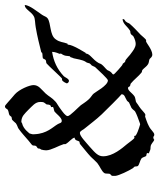

<svg xmlns="http://www.w3.org/2000/svg" viewBox="46 -656 642 774"><g transform="rotate(-90 367.0 -269.0)"><path d="M732 -490C717 -490 706 -462 687 -453C677 -448 660 -449 644 -446C608 -440 573 -431 545 -424C542 -423 542 -421 541 -420C534 -418 524 -419 519 -417C517 -416 515 -408 512 -406C508 -403 501 -405 498 -402C490 -396 440 -340 437 -340C436 -340 434 -340 433 -340C425 -340 418 -321 418 -321C418 -316 424 -312 428 -312C437 -312 443 -330 447 -333C476 -360 507 -374 545 -380C545 -367 537 -350 537 -350C537 -348 538 -347 538 -345V-344C526 -327 530 -320 527 -308C526 -307 523 -307 523 -304C521 -299 521 -296 519 -293C516 -281 513 -257 505 -245C500 -240 500 -231 498 -228C496 -225 492 -222 490 -220C487 -215 485 -208 483 -206C470 -192 436 -155 430 -155C409 -155 383 -206 377 -212C373 -218 360 -224 352 -234C343 -244 335 -257 330 -264C320 -276 286 -308 286 -317C286 -326 304 -338 312 -344C326 -355 339 -361 344 -366C361 -381 365 -393 377 -406C395 -425 411 -434 411 -455C411 -471 394 -512 374 -530C352 -548 330 -570 326 -570C316 -570 316 -562 312 -559C306 -555 296 -555 290 -552C288 -551 285 -546 283 -544C279 -542 275 -543 271 -541C266 -537 262 -531 257 -526C247 -519 240 -519 235 -515C218 -503 201 -487 187 -475C182 -470 172 -464 169 -460C166 -457 168 -450 166 -446C161 -438 155 -442 155 -431C154 -427 152 -426 151 -424C149 -416 148 -410 148 -404C148 -384 167 -353 173 -333C173 -332 173 -330 173 -328C173 -327 173 -326 173 -326C180 -312 199 -299 199 -289C187 -289 187 -275 184 -271C182 -268 176 -270 173 -267C153 -250 138 -239 122 -224C113 -215 104 -204 97 -198C82 -186 64 -181 56 -169C53 -164 55 -154 53 -147C51 -143 45 -143 45 -135C45 -132 45 -128 45 -125C46 -111 66 -70 75 -56C77 -52 80 -51 82 -48C84 -44 82 -38 85 -34C91 -28 106 -26 115 -20C120 -16 122 -5 125 -1C128 1 137 0 137 4C137 6 136 8 136 9V10C137 10 144 14 144 13C150 17 157 17 162 17C175 18 181 29 191 32C190 31 196 28 201 28C204 28 205 32 211 32C221 32 229 18 246 10C256 4 284 -5 284 -5C286 -5 289 -4 291 -4C298 -4 311 -21 326 -30C332 -33 338 -39 344 -42C350 -44 360 -44 366 -48C380 -58 388 -74 399 -74C404 -74 404 -69 406 -67C409 -64 414 -65 417 -63C433 -50 447 -31 461 -20C464 -17 469 -18 472 -16C480 -9 486 1 494 6C500 11 510 10 516 13C521 17 524 24 534 24C553 24 583 -1 586 -1C588 -1 591 -1 592 -1C596 -1 609 -18 614 -23C630 -38 645 -52 658 -67C661 -70 662 -77 666 -81C668 -86 677 -87 677 -93C677 -94 677 -95 676 -96C656 -93 649 -78 632 -67C628 -63 624 -66 618 -63C613 -61 611 -54 607 -52C596 -46 585 -43 577 -43C563 -43 549 -54 541 -60C532 -65 514 -85 508 -85C501 -85 500 -96 494 -96C491 -96 454 -129 454 -132C454 -138 458 -136 464 -144C468 -148 470 -156 472 -158C478 -165 488 -172 494 -180C498 -185 498 -190 501 -194C514 -216 536 -227 538 -242C538 -246 541 -244 541 -245C546 -254 573 -296 574 -315C574 -319 577 -317 578 -318C585 -336 583 -349 596 -366C613 -390 660 -384 680 -398C687 -403 688 -411 694 -420C708 -441 732 -469 734 -490ZM374 -100C374 -87 362 -87 348 -78C345 -76 344 -73 341 -70C336 -68 325 -63 319 -60C311 -54 308 -47 304 -45C293 -39 277 -33 257 -26C254 -25 253 -25 252 -25C255 -25 227 -31 209 -42C206 -42 208 -49 204 -49C202 -49 201 -48 199 -48C194 -48 180 -70 173 -78C157 -97 124 -135 124 -174C124 -194 136 -205 162 -228C181 -244 205 -268 218 -268C227 -268 230 -254 239 -245C255 -226 271 -203 293 -180C313 -159 365 -107 374 -100ZM341 -413C340 -411 334 -404 333 -402C332 -397 333 -393 330 -388C329 -385 322 -385 322 -383C322 -382 323 -380 323 -378C323 -373 311 -374 304 -370C295 -363 280 -341 267 -341C257 -341 258 -351 253 -358C242 -377 215 -401 213 -450C212 -458 213 -462 216 -471C217 -471 233 -496 257 -501C258 -501 260 -504 264 -504C286 -503 295 -491 312 -475C326 -460 343 -448 343 -428C343 -423 343 -418 341 -413Z"/></g></svg>

Font: Jim Nightshade
Style: Regular
Weight: 400
Designer: Astigmatic (AOETI)
Foundry: Astigmatic (AOETI)
Version: Version 1.000